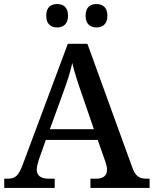

<svg xmlns="http://www.w3.org/2000/svg" viewBox="-20 -931 761 951"><path d="M458 -795C487 -795 512 -811 512 -853C512 -896 487 -911 458 -911C428 -911 404 -896 404 -853C404 -811 428 -795 458 -795ZM263 -795C292 -795 317 -811 317 -853C317 -896 292 -911 263 -911C233 -911 209 -896 209 -853C209 -811 233 -795 263 -795ZM1 0H251V-46H221C184 -46 162 -60 162 -91C162 -104 167 -123 172 -139L207 -238H464L502 -130C507 -116 510 -103 510 -91C510 -59 489 -46 456 -46H428V0H721V-46H706C670 -46 650 -58 634 -105L413 -714H316L95 -122C72 -59 56 -46 18 -46H1ZM227 -291 292 -470C313 -527 328 -573 338 -619C349 -571 367 -517 386 -463L445 -291Z"/></svg>

Font: Noto Serif Oriya Medium
Style: Regular
Weight: 500
Designer: David Williams
Foundry: Google LLC, David Williams
Version: Version 1.051